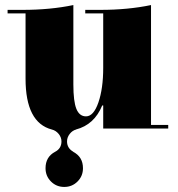

<svg xmlns="http://www.w3.org/2000/svg" viewBox="-20 -508 705 759"><path d="M388 -455H317V-469H377Q486 -469 577 -488V-14H645V0H388V-91H384Q353 -15 280 4H281Q266 8 255.5 21.5Q245 35 245 51Q245 78 270 92H269Q308 112 308 157Q308 188 286.5 209.5Q265 231 234 231Q203 231 181.5 209.5Q160 188 160 157Q160 112 198 92Q223 79 223 51Q223 35 212 21.5Q201 8 185 4Q81 -23 81 -197V-455H10V-469H70Q179 -469 270 -488V-174Q270 -107 282 -77.5Q294 -48 320 -48Q350 -48 369 -103Q388 -158 388 -240Z"/></svg>

Font: Elsie Swash Caps Black
Style: Regular
Weight: 900
Designer: Alejandro Inler
Foundry: Alejandro Inler
Version: 1.001